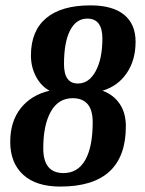

<svg xmlns="http://www.w3.org/2000/svg" viewBox="-20 -685 540 715"><path d="M484.9 -529.8Q484.9 -460.9 451.9 -412.6Q418.9 -364.3 361.8 -347.2Q402.3 -332.5 425.5 -298.6Q448.7 -264.6 448.7 -214.8Q448.7 9.8 204.6 9.8Q114.3 9.8 66.2 -34.4Q18.1 -78.6 18.1 -156.7Q18.1 -232.9 57.4 -282.2Q96.7 -331.5 164.6 -347.2Q133.3 -363.8 114.3 -399.4Q95.2 -435.1 95.2 -478.5Q95.2 -569.8 151.9 -617.4Q208.5 -665 316.9 -665Q399.4 -665 442.1 -630.1Q484.9 -595.2 484.9 -529.8ZM218.3 -446.3Q218.3 -374 270 -374Q311.5 -374 336.4 -420.2Q361.3 -466.3 361.3 -541.5Q361.3 -615.7 305.2 -615.7Q263.7 -615.7 241 -571.8Q218.3 -527.8 218.3 -446.3ZM141.1 -132.8Q141.1 -40.5 216.3 -40.5Q270 -40.5 297.6 -89.4Q325.2 -138.2 325.2 -230Q325.2 -319.3 250.5 -319.3Q197.3 -319.3 169.2 -269.3Q141.1 -219.2 141.1 -132.8Z"/></svg>

Font: Liberation Serif
Style: Bold Italic
Weight: 700
Italic angle: -16.333°
Designer: Steve Matteson
Foundry: Ascender Corporation
Version: Version 2.1.5